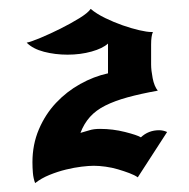

<svg xmlns="http://www.w3.org/2000/svg" viewBox="-20 -808 425 432"><path d="M59 -396Q55 -407 54 -419Q53 -431 53 -443Q53 -483 67.5 -517Q82 -551 106 -576.5Q130 -602 160.5 -619Q191 -636 223 -643V-710Q211 -699 186 -692Q161 -685 132 -685Q104 -685 79 -691.5Q54 -698 40 -712Q50 -714 71.5 -723Q93 -732 116 -743.5Q139 -755 158.5 -767Q178 -779 184 -788Q197 -777 216.5 -767.5Q236 -758 256 -751Q276 -744 293.5 -740Q311 -736 320 -736H324Q320 -727 320 -708V-663Q320 -650 323.5 -632Q327 -614 335 -604Q296 -597 267 -589Q238 -581 217 -570.5Q196 -560 182.5 -545Q169 -530 161 -509Q172 -512 181.5 -515Q191 -518 205 -518Q234 -518 261.5 -511Q289 -504 297 -499Q314 -515 338 -515Q347 -515 356 -511L290 -409Q283 -414 271 -418.5Q259 -423 245.5 -427Q232 -431 217.5 -433Q203 -435 191 -435Q180 -435 163.5 -433Q147 -431 128.5 -426.5Q110 -422 91.5 -414.5Q73 -407 59 -396Z"/></svg>

Font: New Rocker
Style: Regular
Weight: 400
Designer: Pablo Impallari, Brenda Gallo, Rodrigo Fuenzalida
Foundry: Pablo Impallari, Brenda Gallo, Rodrigo Fuenzalida
Version: Version 1.000; ttfautohint (v0.93) -l 8 -r 50 -G 200 -x 14 -